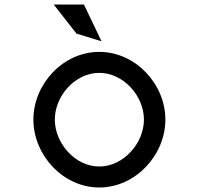

<svg xmlns="http://www.w3.org/2000/svg" viewBox="-20 -820 881 851"><path d="M352 -800H218L319 -671L430 -637ZM420 -497C528 -497 618 -394 618 -290C618 -186 528 -82 420 -82C312 -82 223 -186 223 -290C223 -394 312 -497 420 -497ZM420 11C582 11 713 -134 713 -290C713 -446 582 -590 420 -590C258 -590 128 -446 128 -290C128 -134 258 11 420 11Z"/></svg>

Font: Charger Monospace
Style: Regular
Weight: 400
Designer: Jasper
Foundry: Cannot Into Space Fonts
Version: Version 0.980